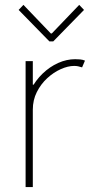

<svg xmlns="http://www.w3.org/2000/svg" viewBox="-20 -760 381 780"><path d="M84 0V-511.7H113.3V-416H125L105.5 -396.5Q124.5 -433.6 153.3 -461.2Q182.1 -488.8 216.3 -504.2Q250.5 -519.5 285.2 -519.5Q294.9 -519.5 305.7 -518.6Q316.4 -517.6 325.2 -513.7L313.5 -486.3Q304.2 -489.3 297.1 -490.7Q290 -492.2 281.2 -492.2Q255.9 -492.2 226.6 -479Q197.3 -465.8 171.6 -442.1Q146 -418.5 129.6 -386Q113.3 -353.5 113.3 -314.5V0ZM75.2 -740.2 186.5 -624H190.4L301.8 -740.2L321.3 -719.7L196.3 -591.8H180.7L55.7 -719.7Z"/></svg>

Font: Reddit Sans ExtraLight
Style: Regular
Weight: 250
Designer: Stephen Hutchings
Foundry: Reddit
Version: Version 1.014